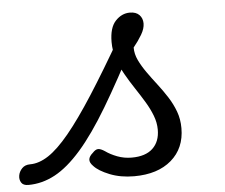

<svg xmlns="http://www.w3.org/2000/svg" viewBox="-230 -634 827 705"><g transform="rotate(-5 183.0 -281.0)"><path d="M-153 17Q-172 17 -179 5.5Q-186 -6 -183.5 -20.5Q-181 -35 -170 -46.5Q-159 -58 -140 -58Q-107 -58 -72 -81Q-37 -104 5.5 -155.5Q48 -207 102 -291Q156 -375 227 -498L276 -473Q206 -337 149.5 -242.5Q93 -148 43 -91Q-7 -34 -54.5 -8.5Q-102 17 -153 17ZM237 19Q187 19 147 3Q107 -13 90 -32Q77 -45 78 -56.5Q79 -68 93 -80Q104 -92 113.5 -92Q123 -92 138 -82Q156 -69 181 -59.5Q206 -50 234 -50Q285 -50 311.5 -75Q338 -100 338 -144Q338 -170 328 -196Q318 -222 302 -248.5Q286 -275 268 -302Q250 -329 233.5 -358Q217 -387 207 -417Q197 -447 197 -479Q197 -532 220 -556.5Q243 -581 273 -581Q296 -581 308 -568.5Q320 -556 320 -537Q320 -518 307 -496Q294 -474 276 -452Q276 -428 287 -405Q298 -382 315 -358Q332 -334 351 -309.5Q370 -285 387 -258.5Q404 -232 414.5 -203.5Q425 -175 425 -142Q425 -68 374.5 -24.5Q324 19 237 19Z"/></g></svg>

Font: Playwrite DE SAS
Style: Regular
Weight: 400
Designer: Veronika Burian, José Scaglione
Foundry: TypeTogether
Version: Version 1.002